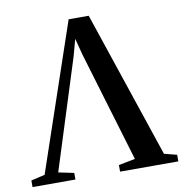

<svg xmlns="http://www.w3.org/2000/svg" viewBox="-107 -826 863 904"><g transform="rotate(-10 324.5 -374.0)"><path d="M-24 0V-31.5L42 -47L280.5 -748.5H376.5L612.5 -47L673 -31.5V0H394.5V-31.5L473.5 -47L316 -572.5L295 -652.5L273.5 -573L107 -47L181 -31.5V0Z"/></g></svg>

Font: Merriweather 96pt SemiBold
Style: Regular
Weight: 600
Version: Version 2.100